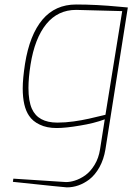

<svg xmlns="http://www.w3.org/2000/svg" viewBox="-20 -557 586 850"><path d="M233.9 -14.2Q269 -14.2 306.6 -19.5Q344.2 -24.9 367.2 -30.3Q369.6 -30.8 372.1 -31.2Q395.5 -36.6 446.8 -48.8L521 -507.8L316.9 -513.2Q236.3 -513.2 185.1 -450.7Q133.8 -387.7 115.2 -271Q106 -212.4 106 -167.5Q106 -109.9 121.1 -75.7Q148.4 -14.2 233.9 -14.2ZM275.9 272.5Q268.1 272.5 37.1 248L39.1 233.9L272 249Q290.5 249 310.5 242.7Q334.5 235.4 357.9 218.8Q380.9 202.1 398.9 172.4Q417 142.6 422.9 104L443.8 -28.8Q397 -11.2 334 -1Q270.5 9.8 231 9.8Q186.5 9.8 155.8 -5.4Q124.5 -20 108.4 -44.9Q80.6 -85.4 80.6 -166Q80.6 -208.5 90.8 -274.9Q111.3 -402.8 168 -470.2Q224.6 -537.1 316.9 -537.1Q406.2 -537.1 507.8 -527.3L545.9 -523.9L446.8 104Q439.5 148.4 420.4 183.1Q400.9 217.8 375 237.8Q328.6 272.5 275.9 272.5Z"/></svg>

Font: Squarion Thin
Style: Italic
Weight: 100
Designer: Natanael Gama
Version: Version 1.00;September 12, 2019;FontCreator 11.5.0.2425 64-b